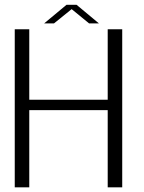

<svg xmlns="http://www.w3.org/2000/svg" viewBox="-20 -800 614 820"><path d="M43 0H105V-329.5H440V0H502V-675H440V-374H105V-675H43ZM168.5 -700H210.5L286 -761L360.5 -700H402.5L307 -779.5H264Z"/></svg>

Font: Anybody UltraCondensed Thin Light
Style: Regular
Weight: 300
Version: Version 1.111